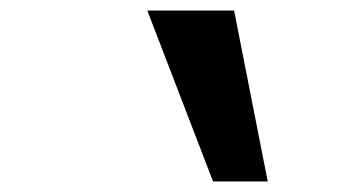

<svg xmlns="http://www.w3.org/2000/svg" viewBox="-20 -730 654 365"><path d="M489 -385H385L260 -710H425Z"/></svg>

Font: Intel One Mono Medium
Style: Italic
Weight: 500
Italic angle: -16°
Monospace: yes
Designer: Fred Shallcrass
Foundry: Frere-Jones Type LLC
Version: Version 1.400;hotconv 1.1.0;makeotfexe 2.6.0;FJTRelease1.4